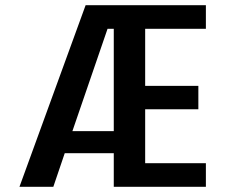

<svg xmlns="http://www.w3.org/2000/svg" viewBox="-20 -720 890 740"><path d="M55 0 310 -700H773.5V-609H539.5V-389H744.5V-299H539.5V-91H773.5V0H418.5V-129.5H229.5L185.5 0ZM418.5 -609H394.5L259 -214.5H418.5Z"/></svg>

Font: Trispace Medium
Style: Regular
Weight: 500
Designer: Tyler Finck
Foundry: Etcetera Type Company
Version: Version 1.210; ttfautohint (v1.8.3)